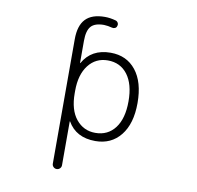

<svg xmlns="http://www.w3.org/2000/svg" viewBox="-99 -867 1198 1165"><g transform="rotate(10 500.0 -284.0)"><path d="M739.3 -283.2Q739.3 -155.3 681.6 -83.5Q624 -11.7 526.4 -11.7Q407.2 -11.7 355.5 -102.5Q355.5 -103.5 354.5 -103Q353.5 -102.5 353.5 -101.6V168Q353.5 179.7 345.2 188Q336.9 196.3 325.2 196.3Q313.5 196.3 305.2 188Q296.9 179.7 296.9 168V-598.6Q296.9 -682.6 335.4 -723.1Q374 -763.7 454.1 -763.7Q486.3 -763.7 521.5 -753.9Q531.2 -751 536.1 -741.7Q541 -732.4 537.1 -722.7Q535.2 -712.9 525.9 -708.5Q516.6 -704.1 506.8 -707Q481.4 -713.9 457 -714.8Q400.4 -714.8 377 -688Q353.5 -661.1 353.5 -598.6V-462.9Q353.5 -461.9 354.5 -461.4Q355.5 -460.9 355.5 -461.9Q408.2 -555.7 526.4 -555.7Q625 -555.7 682.1 -483.9Q739.3 -412.1 739.3 -283.2ZM353.5 -291V-275.4Q353.5 -172.9 399.4 -116.7Q445.3 -60.5 517.6 -60.5Q594.7 -60.5 639.2 -119.1Q683.6 -177.7 683.6 -283.7Q683.6 -389.6 639.2 -448.2Q594.7 -506.8 517.6 -506.8Q443.4 -506.8 398.4 -448.7Q353.5 -390.6 353.5 -291Z"/></g></svg>

Font: Rounded-L Mgen+ 1m light
Style: Regular
Weight: 200
Designer: [Source Han Sans]
Ryoko NISHIZUKA  (kana & ideographs); Paul D. Hunt (Latin, Greek & Cyrillic); Wenlong ZHANG  (bopomofo
Version: Version 1.059.20150602